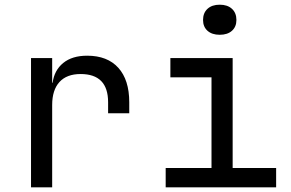

<svg xmlns="http://www.w3.org/2000/svg" viewBox="-20 -797 1240 817"><path d="M112 0V-550H202V-445H204Q211 -498 249 -529Q287 -560 351 -560Q437 -560 483.5 -508.5Q530 -457 530 -362V-315H440V-362Q440 -482 323 -482Q264 -482 233 -448Q202 -414 202 -350V0Z M685 0V-82H880V-468H705V-550H970V-82H1155V0ZM915 -649Q882 -649 863 -666Q844 -683 844 -712Q844 -742 863 -759.5Q882 -777 915 -777Q948 -777 967 -759.5Q986 -742 986 -712Q986 -683 967 -666Q948 -649 915 -649Z"/></svg>

Font: JetBrainsMonoNL NFM
Style: Regular
Weight: 400
Monospace: yes
Designer: Philipp Nurullin, Konstantin Bulenkov
Foundry: JetBrains
Version: Version 2.304; ttfautohint (v1.8.4.7-5d5b);Nerd Fonts 3.3.0